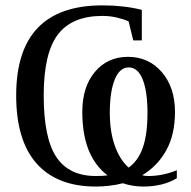

<svg xmlns="http://www.w3.org/2000/svg" viewBox="-20 -682 707 712"><path d="M529.3 -29.3Q584.5 -29.3 635.7 -50.8V-21Q584 9.8 511.2 9.8Q472.2 9.8 435.5 -2.4Q386.7 9.8 335.4 9.8Q191.9 9.8 116 -75.4Q40 -160.6 40 -328.1Q40 -662.1 359.9 -662.1Q439.5 -662.1 505.9 -645.5V-532.2H474.1L457 -602.5Q440.9 -610.4 414.3 -616.7Q387.7 -623 359.9 -623Q247.1 -623 194.6 -554Q142.1 -484.9 142.1 -328.1Q142.1 -169.9 189 -99.6Q235.8 -29.3 335.4 -29.3Q361.8 -29.3 378.9 -31.7Q285.2 -102.1 285.2 -267.1Q285.2 -359.9 332 -415.5Q378.9 -471.2 454.6 -471.2Q531.2 -471.2 580.1 -414.6Q628.9 -357.9 628.9 -266.6Q628.9 -182.6 596.4 -124.3Q564 -65.9 507.3 -32.2Q518.1 -29.3 529.3 -29.3ZM526.9 -262.7Q526.9 -343.3 509 -387.7Q491.2 -432.1 457 -432.1Q423.8 -432.1 405.5 -387.2Q387.2 -342.3 387.2 -262.7Q387.2 -195.3 405.3 -143.1Q423.3 -90.8 457 -60.5Q492.7 -85.9 509.8 -135Q526.9 -184.1 526.9 -262.7Z"/></svg>

Font: Times New Roman
Style: Regular
Weight: 400
Designer: Steve Matteson
Foundry: Ascender Corporation
Version: Version 2.00.3